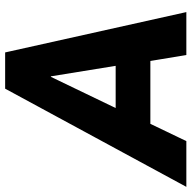

<svg xmlns="http://www.w3.org/2000/svg" viewBox="-72 -726 745 747"><g transform="rotate(-90 300.5 -352.5)"><path d="M-53 0 329 -705H470L627 0H460L427 -199L475 -140H140L221 -200L125 0ZM375 -527 232 -230 216 -275H441L425 -231L377 -527Z"/></g></svg>

Font: Nunito Sans 10pt Condensed Black
Style: Italic
Weight: 900
Width: 3
Italic angle: -9°
Designer: Vernon Adams
Foundry: Vernon Adams
Version: Version 3.101;gftools[0.9.27]